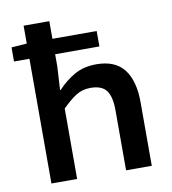

<svg xmlns="http://www.w3.org/2000/svg" viewBox="-80 -776 760 846"><g transform="rotate(-10 300.0 -353.0)"><path d="M82 0V-558H13V-621L82 -626V-706H197V-627H395V-558H197V-504L191 -399H194Q226 -434 268 -458.5Q310 -483 367 -483Q452 -483 491.5 -431.5Q531 -380 531 -284V0H416V-269Q416 -329 395.5 -357Q375 -385 324 -385Q288 -385 260 -367.5Q232 -350 197 -315V0Z"/></g></svg>

Font: Source Code Pro Semibold
Style: Regular
Weight: 600
Monospace: yes
Designer: Paul D. Hunt, Teo Tuominen
Foundry: Adobe Systems Incorporated
Version: Version 2.030;PS 1.000;hotconv 16.6.51;makeotf.lib2.5.65220